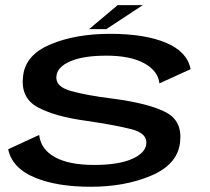

<svg xmlns="http://www.w3.org/2000/svg" viewBox="-20 -727 823 752"><path d="M335 4.5Q470 4.5 572.5 -39.2Q675 -83 685 -168Q696 -253.5 628.2 -288Q560.5 -322.5 422.5 -340.5Q318.5 -353.5 257.2 -370.8Q196 -388 201 -429Q204.5 -465 255.5 -487Q306.5 -509 397 -509Q490.5 -509 544.8 -479.2Q599 -449.5 604.5 -400.5L726.5 -456Q713.5 -524.5 630.2 -559.5Q547 -594.5 411.5 -594.5Q276.5 -594.5 178.2 -553.5Q80 -512.5 70.5 -430Q59.5 -344.5 126.8 -307.5Q194 -270.5 320 -253.5Q429.5 -237.5 493.8 -221.2Q558 -205 553 -163Q549 -127 496 -104Q443 -81 348.5 -81Q249.5 -81 194.5 -111.8Q139.5 -142.5 133.5 -198.5L12 -142.5Q27.5 -69 114.8 -32.2Q202 4.5 335 4.5ZM329 -613H396.5L539.5 -707H441Z"/></svg>

Font: Anybody Expanded Medium
Style: Italic
Weight: 500
Width: 7
Italic angle: -10°
Version: Version 1.113;gftools[0.9.25]